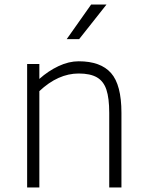

<svg xmlns="http://www.w3.org/2000/svg" viewBox="-20 -829 652 849"><path d="M100 0ZM517 -330V0H463V-330Q463 -395 450.5 -432.5Q438 -470 408.5 -487Q379 -504 328 -504Q237 -504 154 -426V0H100V-546H154V-480Q193 -515 238.5 -536.5Q284 -558 328 -558Q425 -558 471 -506Q517 -454 517 -330ZM383 -809H451L330 -656H275Z"/></svg>

Font: Biryani UltraLight
Style: Regular
Weight: 250
Designer: Dan Reynolds and Mathieu Réguer
Foundry: Dan Reynolds and Mathieu Réguer
Version: Version 1.003; ttfautohint (v1.1) -l 5 -r 5 -G 72 -x 0 -D la